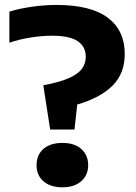

<svg xmlns="http://www.w3.org/2000/svg" viewBox="-20 -770 567 798"><path d="M188.5 -231.5 160 -415.5Q229 -428.5 267.2 -445.8Q305.5 -463 321 -485Q336.5 -507 336.5 -534Q336.5 -576 303 -598.8Q269.5 -621.5 197 -621.5Q153.5 -621.5 106.5 -614Q59.5 -606.5 19 -592.5V-721.5Q57.5 -734 111.2 -741.8Q165 -749.5 215 -749.5Q357 -749.5 427.8 -696.5Q498.5 -643.5 498.5 -546Q498.5 -464.5 447.8 -414Q397 -363.5 301 -335.5L289.5 -231.5ZM239.5 8.5Q190 8.5 161 -16.2Q132 -41 132 -83.5Q132 -126 160.5 -151Q189 -176 239.5 -176Q290 -176 318.2 -150.5Q346.5 -125 346.5 -83.5Q346.5 -42.5 317.8 -17Q289 8.5 239.5 8.5Z"/></svg>

Font: Encode Sans SemiExpanded SemiExpanded
Style: Bold
Weight: 700
Width: 6
Designer: Multiple Designers
Foundry: Impallari Type
Version: Version 3.000; ttfautohint (v1.8.3) -l 8 -r 50 -G 200 -x 14 